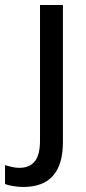

<svg xmlns="http://www.w3.org/2000/svg" viewBox="-77 -523 340 763"><path d="M15 220Q0 220 -21.5 217Q-43 214 -57 208V133Q-45 137 -29.5 140.5Q-14 144 0 144Q40 144 61 118.5Q82 93 82 35V-503H173V43Q173 130 134 175Q95 220 15 220Z"/></svg>

Font: Mulish ExtraLight Medium
Style: Regular
Weight: 500
Version: Version 3.603